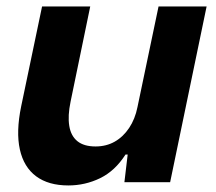

<svg xmlns="http://www.w3.org/2000/svg" viewBox="-20 -556 658 586"><path d="M188.6 10Q128 10 90.3 -17.9Q52.6 -45.9 40.6 -99.8Q28.6 -153.7 44.6 -231.3L108.4 -536.3H255.4L195.4 -245.7Q186.4 -202.6 191.4 -171.9Q196.3 -141.3 216.2 -125.1Q236.1 -109 271.6 -109Q304.3 -109 330.2 -123.7Q356.1 -138.4 374.2 -165.6Q392.3 -192.7 399.6 -229.3L463.9 -536.3H610.6L499.3 0H359.7L369.7 -84.4H363.1Q331.1 -34.3 285.4 -12.1Q239.7 10 188.6 10Z"/></svg>

Font: Mona Sans
Style: Italic
Weight: 200
Italic angle: -11.6951°
Designer: Deni Anggara
Foundry: GitHub
Version: Version 2.000